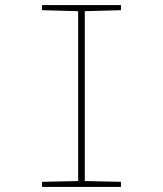

<svg xmlns="http://www.w3.org/2000/svg" viewBox="-20 -734 640 754"><path d="M145 0V-20L287 -23V-690L145 -694V-714H455V-694L313 -690V-23L455 -20V0Z"/></svg>

Font: Noto Sans Mono Thin
Style: Regular
Weight: 100
Designer: Monotype Design Team
Foundry: Monotype Imaging Inc.
Version: Version 2.014